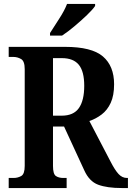

<svg xmlns="http://www.w3.org/2000/svg" viewBox="-20 -951 667 971"><path d="M24 0V-51H49Q70 -51 87.5 -61Q105 -71 105 -112V-601Q105 -642 86.5 -652.5Q68 -663 49 -663H24V-714H309Q444 -714 500.5 -665.5Q557 -617 557 -525Q557 -468 540 -431Q523 -394 494 -372Q465 -350 432 -339L539 -134Q561 -91 579.5 -71Q598 -51 622 -51H627V0H597Q521 0 476 -17Q431 -34 406 -90L304 -311H248V-112Q248 -71 262.5 -61Q277 -51 300 -51H317V0ZM292 -366Q352 -366 379 -404.5Q406 -443 406 -517Q406 -590 378.5 -623.5Q351 -657 293 -657H248V-366ZM233 -784Q253 -816 279.5 -856.5Q306 -897 319 -931H461V-921Q450 -904 421 -876Q392 -848 357.5 -819Q323 -790 294 -771H233Z"/></svg>

Font: Noto Serif Lao Condensed
Style: Bold
Weight: 700
Width: 3
Designer: Monotype Design Team
Foundry: Monotype Imaging Inc.
Version: Version 2.003; ttfautohint (v1.8.4.7-5d5b)